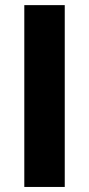

<svg xmlns="http://www.w3.org/2000/svg" viewBox="-20 -740 353 760"><path d="M76.2 -719.7H236.3V0H76.2Z"/></svg>

Font: Reddit Sans Strawberry ExBold
Style: Regular
Weight: 800
Designer: Stephen Hutchings
Foundry: Reddit
Version: Version 1.013